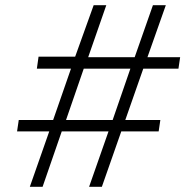

<svg xmlns="http://www.w3.org/2000/svg" viewBox="-20 -717 727 737"><path d="M169 -212.5H45.5L52 -256.5H184L252.5 -453.5H121.5L128 -499.5H268.5L339.5 -697H388L318.5 -497.5H497L567 -697H616.5L546 -497.5H671.5L665 -453.5H530L461 -256.5H595.5L589 -212.5H445.5L371 0H322L396.5 -212.5H217L143.5 0H94.5ZM412.5 -256.5 480.5 -453.5H301.5L233.5 -256.5Z"/></svg>

Font: HK Grotesk Light
Style: Italic
Weight: 300
Italic angle: -16°
Designer: Alfredo Marco Pradil
Foundry: Hanken Design Co.
Version: Version 3.001